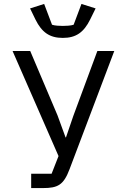

<svg xmlns="http://www.w3.org/2000/svg" viewBox="-20 -958 640 978"><path d="M138.8 0H198.9C274.9 0 304 -16 334.2 -95.9L562.1 -698.2H475.9L354 -369L316.1 -258.2H313.9L273.1 -370L133.9 -698.2H44L278.1 -163L242.9 -73.2H138.8ZM133.2 -915.1 160.9 -858C192.8 -794 231.9 -764.9 300.1 -764.9C367.9 -764.9 407 -794 438.9 -858L467 -915.1L394.9 -937.9L355.1 -832C340.9 -827.1 316.1 -826 300.1 -826C284.1 -826 258.9 -827.1 245 -832L204.9 -937.9Z"/></svg>

Font: Margiela Mono
Style: Regular
Weight: 400
Designer: Mike Abbink, Paul van der Laan, Pieter van Rosmalen
Foundry: Bold Monday
Version: Version 2.003 2021